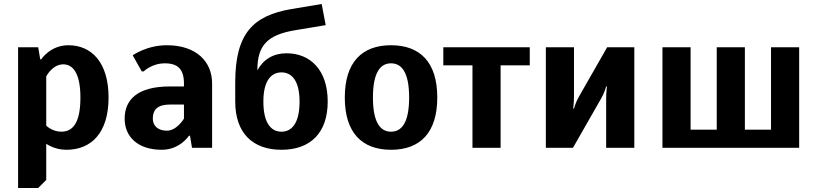

<svg xmlns="http://www.w3.org/2000/svg" viewBox="-20 -735 4065 955"><path d="M210 -355C210 -355 240 -415 295 -415C340 -415 380 -375 380 -250C380 -120 340 -80 285 -80C240 -80 210 -110 210 -110ZM70 200H170L210 160V-20C210 -20 250 10 310 10C435 10 520 -75 520 -250C520 -425 435 -510 320 -510C230 -510 185 -440 185 -440H180L170 -500H70Z M895 -305H825C665 -305 600 -240 600 -145C600 -55 665 10 785 10C875 10 920 -60 920 -60H925L935 0H1035V-320C1035 -430 955 -510 810 -510C710 -510 640 -460 640 -460L685 -380H695C695 -380 735 -420 800 -420C865 -420 895 -390 895 -320ZM895 -145C895 -145 860 -85 810 -85C765 -85 740 -110 740 -145C740 -190 765 -215 825 -215H895Z M1600 -610 1580 -715 1430 -690C1240 -658 1150 -570 1150 -325V-230C1150 -75 1235 10 1380 10C1525 10 1610 -75 1610 -230C1610 -385 1525 -470 1405 -470C1340 -470 1290 -440 1260 -385C1260 -510 1310 -562 1450 -585ZM1380 -375C1430 -375 1470 -335 1470 -230C1470 -120 1430 -80 1380 -80C1330 -80 1290 -120 1290 -230C1290 -335 1330 -375 1380 -375Z M2015 -250C2015 -120 1975 -80 1925 -80C1875 -80 1835 -120 1835 -250C1835 -380 1875 -420 1925 -420C1975 -420 2015 -380 2015 -250ZM2155 -250C2155 -425 2070 -510 1925 -510C1780 -510 1695 -425 1695 -250C1695 -75 1780 10 1925 10C2070 10 2155 -75 2155 -250Z M2615 -500H2185V-410H2330V0H2470V-410H2615Z M3000 -500 2860 -255C2843 -226 2835 -195 2835 -195H2831C2831 -195 2835 -225 2835 -255V-500H2695V0H2830L2970 -245C2987 -274 2995 -305 2995 -305H2999C2999 -305 2995 -275 2995 -245V0H3135V-500Z M3955 -500H3815V-90H3685V-500H3545V-90H3415V-500H3275V0H3955Z"/></svg>

Font: Scada
Style: Bold
Weight: 700
Designer: Jovanny Lemonad
Foundry: Jovanny Lemonad
Version: Version 3.005